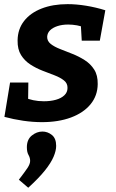

<svg xmlns="http://www.w3.org/2000/svg" viewBox="-20 -566 550 909"><path d="M178.4 12.3Q136 12.3 90 5.7Q44 -1 0.9 -12.7L27.6 -175.1H114.2L112.9 -77.5L94.5 -104.9Q114.5 -96.6 137.5 -91.6Q160.4 -86.6 187.8 -86.6Q219.4 -86.6 244.7 -93.7Q270 -100.8 284.8 -115Q299.6 -129.1 299.6 -149.4Q300.3 -171.3 282.9 -185.1Q265.6 -198.9 238.6 -209.3Q211.6 -219.6 181.1 -231.4Q150.6 -243.2 123.6 -260.7Q96.6 -278.3 79.6 -305.4Q62.6 -332.6 63.3 -374.6Q63.9 -428 93.9 -466.5Q123.9 -505 177.2 -525.7Q230.4 -546.4 300.1 -546.4Q341.5 -546.4 387.5 -538.9Q433.6 -531.4 478.6 -517.4L452.6 -373.6H367L362.4 -453.2L384.7 -433.8Q366.1 -442.2 344.5 -446Q322.8 -449.8 302.8 -449.8Q274.5 -449.8 252.2 -442.5Q229.9 -435.2 217.1 -422.6Q204.3 -409.9 203.3 -392Q202.9 -371.7 220.1 -358Q237.3 -344.4 264.8 -333.8Q292.3 -323.1 322.9 -310.9Q353.6 -298.8 381.3 -281.1Q409 -263.4 426.1 -236.4Q443.3 -209.4 442.6 -167.8Q442 -113.1 408.8 -72.5Q375.6 -32 316.2 -9.8Q256.8 12.3 178.4 12.3ZM113.7 322.8 69.3 284.8Q97.1 248.6 109.9 229.5Q122.7 210.3 122.7 195.9Q122.7 181.1 114.9 167.6Q107.2 154 107.2 131.1Q107.2 94.6 130.5 75.7Q153.9 56.8 180.9 56.8Q205.6 56.8 225.7 73Q245.9 89.2 245.9 124.7Q245.9 147.3 233.6 176.2Q221.4 205.1 192.6 241.2Q163.7 277.3 113.7 322.8Z"/></svg>

Font: Bitter Thin
Style: Italic
Weight: 100
Italic angle: -9°
Designer: Sol Matas, and Bitter project Authors
Foundry: Sol Matas
Version: Version 2.002